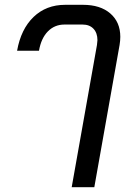

<svg xmlns="http://www.w3.org/2000/svg" viewBox="-20 -578 566 798"><path d="M383 -391Q385 -405 385 -411Q385 -441 368.5 -458.5Q352 -476 323 -476H248Q207 -476 179 -447.5Q151 -419 142 -367H51Q67 -457 119.5 -507.5Q172 -558 251 -558H325Q397 -558 438.5 -522Q480 -486 480 -425Q480 -409 477 -391L372 200H278Z"/></svg>

Font: Bai Jamjuree Medium
Style: Italic
Weight: 500
Italic angle: -10°
Version: Version 1.000; ttfautohint (v1.6)